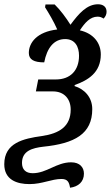

<svg xmlns="http://www.w3.org/2000/svg" viewBox="-60 -681 519 899"><path d="M268 198C307 193 333 170 333 132C333 103 314 79 273 79C204 79 159 130 93 130C60 130 43 112 43 82C43 25 92 12 142 6C290 -9 372 -54 372 -170C372 -226 335 -264 289 -278L290 -283C352 -305 412 -341 412 -426C412 -479 379 -524 314 -539C337 -574 362 -603 397 -603C408 -603 416 -600 425 -594C435 -604 439 -615 439 -626C439 -649 423 -661 399 -661C347 -661 309 -618 270 -565C250 -597 222 -635 196 -660H153L151 -647C168 -620 192 -580 208 -543C113 -532 75 -481 75 -433C75 -402 99 -389 147 -389C160 -456 192 -498 245 -498C292 -498 310 -462 310 -420C310 -350 268 -309 202 -309H119L108 -253H188C242 -253 271 -216 271 -168C271 -89 218 -56 136 -44C49 -32 -40 -12 -40 88C-40 161 19 181 78 181C138 181 181 157 228 157C258 157 264 174 268 198Z"/></svg>

Font: Noto Serif Condensed Medium
Style: Italic
Weight: 500
Width: 3
Italic angle: -12°
Designer: Monotype Design Team
Foundry: Monotype Imaging Inc.
Version: Version 2.013